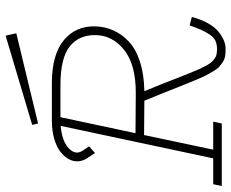

<svg xmlns="http://www.w3.org/2000/svg" viewBox="-116 -702 804 667"><g transform="rotate(-90 285.5 -369.0)"><path d="M502.9 -713.9 189.5 -638.2 184.6 -658.7 494.6 -751ZM530.3 -111.8 559.6 -104Q550.8 -70.3 536.4 -45.9Q522 -21.5 506.1 -9.5Q490.2 2.4 476.3 7.8Q462.4 13.2 448.7 13.2Q435.1 13.2 424.6 11.7Q414.1 10.3 404.3 4.2Q394.5 -2 387.5 -8.1Q380.4 -14.2 371.3 -29.1Q362.3 -43.9 356 -56.4Q349.6 -68.8 339.1 -94.2Q328.6 -119.6 320.3 -140.6Q312 -161.6 296.9 -199.5Q281.7 -237.3 268.6 -269L149.4 -270L98.6 -29.8H195.8L189.5 0H-27.8L-21.5 -29.8H68.4L181.2 -559.6Q128.4 -555.2 103.8 -532Q79.1 -508.8 94.2 -484.9L109.9 -460.9L86.9 -440.4L68.8 -467.8Q59.1 -482.9 58.1 -499.8Q57.1 -516.6 66.2 -532.5Q75.2 -548.3 92 -561.3Q108.9 -574.2 136.7 -582.3Q164.6 -590.3 198.7 -590.3H331.1Q429.7 -589.8 479.2 -548.6Q528.8 -507.3 526.9 -439Q525.9 -405.8 512.9 -376.7Q500 -347.7 474.4 -323.2Q448.7 -298.8 404.3 -284.4Q359.9 -270 301.8 -269Q314.5 -238.3 327.9 -204.6Q341.3 -170.9 348.9 -150.9Q356.4 -130.9 365.5 -109.1Q374.5 -87.4 379.6 -75.9Q384.8 -64.5 391.6 -52.2Q398.4 -40 403.6 -34.7Q408.7 -29.3 415.8 -24.4Q422.9 -19.5 430.2 -18.1Q437.5 -16.6 447.8 -16.6Q464.4 -16.6 476.3 -22Q488.3 -27.3 498 -41.5Q507.8 -55.7 514.2 -70.3Q520.5 -85 530.3 -111.8ZM211.4 -560.5 155.8 -299.8 293.9 -298.8Q394 -298.3 445.3 -339.4Q496.6 -380.4 496.6 -440.4Q496.6 -497.6 456.5 -528.8Q416.5 -560.1 325.2 -560.5Z"/></g></svg>

Font: Compagnon Light Italic
Style: Regular
Weight: 400
Italic angle: -12°
Designer: Valentin Papon
Foundry: Velvetyne Type Foundry
Version: Version 1.000;PS 001.000;hotconv 1.0.88;makeotf.lib2.5.64775